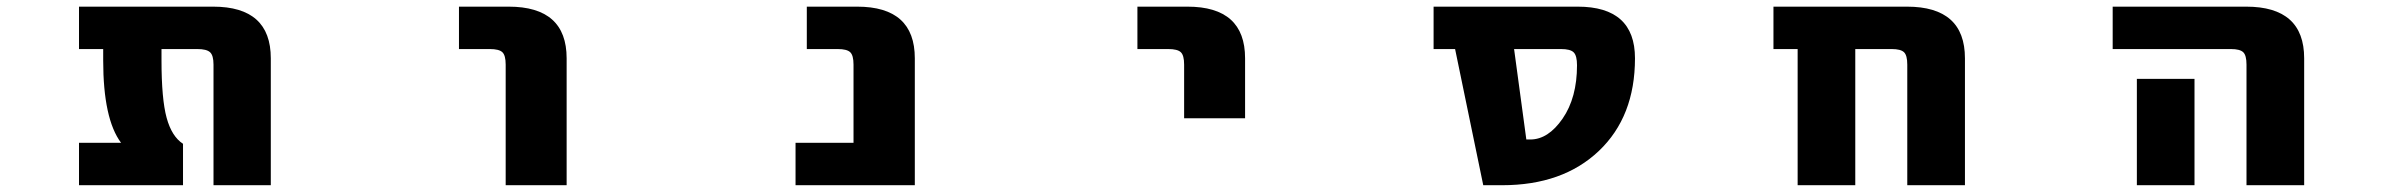

<svg xmlns="http://www.w3.org/2000/svg" viewBox="-20 -544 7040 566"><path d="M778.3 2H609.4V-353.5Q609.4 -380.9 599.1 -390.1Q588.9 -399.4 561.5 -399.4H456.1V-366.2Q456.1 -252 471.2 -196.8Q486.3 -141.6 519.5 -120.1V2H212.9V-123H336.9Q284.2 -193.4 284.2 -366.2V-399.4H212.9V-524.4H608.4Q778.3 -524.4 778.3 -372.1Z M1333 -399.4V-524.4H1479.5Q1650.4 -524.4 1650.4 -372.1V2H1470.7V-353.5Q1470.7 -380.9 1460.9 -390.1Q1451.2 -399.4 1423.8 -399.4Z M2325.2 2V-123H2496.1V-353.5Q2496.1 -380.9 2486.3 -390.1Q2476.6 -399.4 2449.2 -399.4H2358.4V-524.4H2506.8Q2676.8 -524.4 2676.8 -372.1V2Z M3333 -399.4V-524.4H3480.5Q3650.4 -524.4 3650.4 -372.1V-195.3H3470.7V-353.5Q3470.7 -380.9 3460.9 -390.1Q3451.2 -399.4 3423.8 -399.4Z M4443.4 -399.4 4479.5 -132.8H4491.2Q4543.9 -132.8 4586.4 -194.3Q4628.9 -255.9 4628.9 -351.6Q4628.9 -379.9 4619.1 -389.6Q4609.4 -399.4 4582 -399.4ZM4269.5 -399.4H4206.1V-524.4H4630.9Q4799.8 -524.4 4799.8 -372.1Q4799.8 -200.2 4693.4 -99.1Q4586.9 2 4408.2 2H4352.5Z M5602.5 -353.5Q5602.5 -380.9 5592.8 -390.1Q5583 -399.4 5556.6 -399.4H5449.2V2H5279.3V-399.4H5208V-524.4H5601.6Q5772.5 -524.4 5772.5 -372.1V2H5602.5Z M6208 -399.4V-524.4H6601.6Q6772.5 -524.4 6772.5 -372.1V2H6602.5V-353.5Q6602.5 -380.9 6592.8 -390.1Q6583 -399.4 6556.6 -399.4ZM6449.2 -311.5V-163.1V2H6279.3V-163.1V-311.5Z"/></svg>

Font: Gen Shin Gothic Monospace Heavy
Style: Bold
Weight: 800
Designer: [Source Han Sans]
Ryoko NISHIZUKA  (kana & ideographs); Paul D. Hunt (Latin, Greek & Cyrillic); Wenlong ZHANG  (bopomofo
Version: Version 1.002.20150607